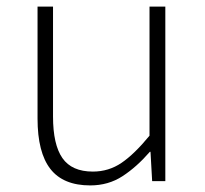

<svg xmlns="http://www.w3.org/2000/svg" viewBox="-20 -550 623 583"><path d="M254 13Q172 13 133 -37Q94 -87 94 -190V-530H141V-196Q141 -111 169.5 -70Q198 -29 262 -29Q310 -29 349 -55.5Q388 -82 434 -138V-530H482V0H442L437 -89H435Q395 -43 352 -15Q309 13 254 13Z"/></svg>

Font: Noto Sans SC ExtraLight
Style: Regular
Weight: 250
Designer: Ryoko NISHIZUKA 西塚涼子 (kana, bopomofo & ideographs); Paul D. Hunt (Latin, Greek & Cyrillic); Sandoll Communications 산돌커뮤니
Foundry: Adobe
Version: Version 2.004-H2;hotconv 1.0.118;makeotfexe 2.5.65603